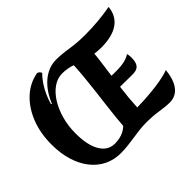

<svg xmlns="http://www.w3.org/2000/svg" viewBox="-175 -1115 1421 1421"><g transform="rotate(-45 536.0 -404.0)"><path d="M367 25Q296 25 237.5 -4Q179 -33 136.5 -87.5Q94 -142 71.5 -217Q49 -292 49 -383Q49 -501 86.5 -596.5Q124 -692 191 -754.5Q258 -817 347 -833Q356 -832 365 -823.5Q374 -815 375 -807Q350 -783 326.5 -748Q303 -713 285 -673Q267 -633 258 -597L264 -594Q291 -660 330 -707Q369 -754 416.5 -779Q464 -804 515 -804Q573 -804 646 -792.5Q719 -781 799 -781Q868 -781 936 -787Q1004 -793 1068 -805Q1060 -719 996.5 -674.5Q933 -630 815 -630Q799 -630 782.5 -631.5Q766 -633 749 -635Q746 -599 739 -549Q732 -499 723 -430Q735 -429 746.5 -429Q758 -429 773 -429Q824 -429 860 -437.5Q896 -446 917 -462Q921 -452 922 -441Q923 -430 923 -419Q923 -371 904.5 -348.5Q886 -326 844 -326Q832 -326 816 -326Q800 -326 782.5 -326.5Q765 -327 746.5 -327Q728 -327 710 -327Q703 -274 698.5 -224Q694 -174 692 -129Q764 -130 830.5 -136Q897 -142 950.5 -152Q1004 -162 1037 -175Q1028 -81 989.5 -32.5Q951 16 887 16Q849 16 789.5 6.5Q730 -3 660 -3Q621 -3 585.5 1.5Q550 6 515.5 11Q481 16 445 20.5Q409 25 367 25ZM387 -56Q414 -56 438.5 -61.5Q463 -67 484.5 -78.5Q506 -90 522 -106Q524 -141 529.5 -192.5Q535 -244 542.5 -306Q550 -368 558 -434Q566 -500 572 -563.5Q578 -627 581 -682Q532 -700 477 -700Q427 -700 383 -669.5Q339 -639 305.5 -586Q272 -533 252.5 -463.5Q233 -394 233 -316Q233 -192 273.5 -124Q314 -56 387 -56Z"/></g></svg>

Font: Merienda ExtraBold
Style: Regular
Weight: 800
Designer: Eduardo Rodriguez Tunni
Foundry: Eduardo Rodriguez Tunni
Version: Version 2.001